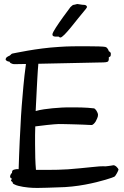

<svg xmlns="http://www.w3.org/2000/svg" viewBox="-20 -926 609 946"><path d="M564 -90.8Q564 -88.9 561.5 -83.5Q559.1 -78.1 555.9 -72.3Q552.7 -66.4 549.1 -61.3Q545.4 -56.2 543 -55.2Q541.5 -54.2 530 -50Q518.6 -45.9 499.5 -40.3Q480.5 -34.7 454.8 -28.3Q429.2 -22 399.2 -16.4Q369.1 -10.7 335.2 -7.1Q301.3 -3.4 266.1 -2.9Q236.8 -2 211.4 -1Q186 0 164.1 0Q151.9 0 140.9 -0.5Q129.9 -1 120.1 -2Q106.4 -3.4 93.8 -5.4Q82.5 -7.3 70.6 -10.3Q58.6 -13.2 49.8 -18.1Q47.4 -18.6 45.4 -20.5Q41.5 -23.4 42 -28.8Q37.6 -31.2 35.6 -34.2Q34.7 -35.6 34.2 -36.1Q34.2 -37.1 34.7 -38.6Q35.2 -40.5 39.1 -45.9Q35.6 -46.4 33.9 -47.9Q32.2 -49.3 31.2 -51.3Q29.8 -53.2 29.8 -56.2Q29.8 -59.1 30.8 -62Q31.7 -64.5 33.4 -67.6Q35.2 -70.8 39.1 -74.2Q39.1 -80.6 40.5 -83.5Q41 -85.4 42 -85.9Q42.5 -87.4 45.9 -88.9Q49.3 -90.3 53.7 -91.3Q58.1 -92.3 62.7 -92.8Q67.4 -93.3 70.8 -92.8L71.8 -91.8Q72.8 -124 74.2 -161.6Q75.7 -199.2 77.1 -231.4Q79.1 -269 81.1 -306.2Q83 -352.1 86.9 -402.8Q90.3 -446.3 95.2 -500.5Q100.1 -554.7 107.9 -610.8L51.8 -609.9Q46.4 -609.9 41.5 -611.3Q37.6 -612.3 33.2 -614.7Q28.8 -617.2 26.9 -622.1Q19 -623 15.4 -625Q11.7 -627 9.8 -628.9Q7.8 -630.9 7.8 -633.8Q8.8 -639.2 11.2 -642.1Q13.7 -645 21 -648.9Q29.3 -651.9 33 -656.5Q36.6 -661.1 41 -662.1Q43 -662.6 64 -666.7Q85 -670.9 117.2 -676.5Q149.4 -682.1 189.5 -687.3Q229.5 -692.4 269 -694.8Q302.7 -697.3 336.2 -697.8Q369.6 -698.2 398.9 -698.2Q439 -698.2 466.3 -697.3Q493.7 -696.3 499 -694.8Q502.4 -693.8 505.9 -691.4Q508.3 -689 511.2 -684.8Q514.2 -680.7 516.1 -673.8Q520 -671.9 521.7 -670.2Q523.4 -668.5 524.4 -667L525.9 -664.1Q525.9 -661.1 525.9 -657Q525.9 -652.8 524.9 -649.9Q524.4 -648.9 522.9 -647.9Q522 -647 520.3 -646Q518.6 -645 516.1 -644Q516.6 -637.2 516.1 -633.3Q515.6 -629.4 514.6 -627Q513.7 -624.5 512.2 -623Q508.8 -620.6 500.7 -619.4Q492.7 -618.2 471.2 -618.2L168.9 -611.8Q167.5 -597.7 166.3 -578.4Q165 -559.1 163.8 -537.1Q162.6 -515.1 161.4 -492.2Q160.2 -469.2 159.2 -448Q158.2 -426.8 157.2 -408.7Q156.2 -390.6 155.8 -378.9Q174.3 -384.3 196.8 -387.5Q219.2 -390.6 238.8 -392.6Q261.7 -394.5 284.2 -396Q298.3 -397 311.5 -397Q324.7 -397 336.9 -397Q385.7 -397 412.4 -395Q439 -393.1 442.9 -392.1Q445.8 -391.6 449.2 -388.2Q452.6 -384.8 455.6 -380.1Q458.5 -375.5 460.7 -369.9Q462.9 -364.3 462.9 -359.9Q462.9 -351.6 458.5 -342.3Q454.1 -333 451.2 -327.1Q447.3 -320.8 440.9 -314.9Q434.6 -309.1 430.2 -310.1Q428.7 -310.1 418 -310.5Q407.2 -311 391.4 -311.8Q375.5 -312.5 356.9 -313Q338.4 -313.5 320.8 -314Q303.2 -314.5 289.3 -314.7Q275.4 -314.9 269 -314.9Q261.2 -314.9 246.1 -313.5Q233.4 -312.5 210.9 -310.1Q188.5 -307.6 153.8 -303.2Q152.8 -283.2 152.8 -261.2Q152.8 -239.3 152.8 -214.8Q152.8 -181.2 153.8 -148.2Q154.8 -115.2 157.2 -88.9H210Q237.8 -88.9 265.1 -89.6Q292.5 -90.3 314.9 -91.8Q347.7 -94.2 377.2 -97.2Q406.7 -100.1 430.2 -102.5Q453.6 -105 469.2 -106.2Q484.9 -107.4 488.8 -106.9Q492.7 -106 499.3 -106.4Q505.9 -106.9 513.2 -107.9Q520.5 -108.9 527.3 -109.9Q534.2 -110.8 538.1 -111.8Q541.5 -112.3 545.9 -110.1Q550.3 -107.9 554.2 -104.2Q558.1 -100.6 560.8 -96.7Q563.5 -92.8 564 -90.8ZM403.3 -882.3Q385.7 -861.8 366.5 -837.4Q347.2 -813 329.6 -791.5Q312 -770 297.9 -755.6Q283.7 -741.2 277.3 -741.2Q273.9 -741.2 273.2 -742.7Q272.5 -744.1 270 -745.1Q267.1 -746.1 261.7 -745.8Q256.3 -745.6 251.2 -745.8Q246.1 -746.1 242.2 -748.3Q238.3 -750.5 238.3 -756.3Q238.3 -760.3 242.9 -769.3Q247.6 -778.3 255.4 -790.3Q263.2 -802.2 272.7 -816.2Q282.2 -830.1 292.2 -843.8Q302.2 -857.4 311.3 -869.6Q320.3 -881.8 327.1 -891.1Q331.1 -894 335.2 -898.2Q339.4 -902.3 343.3 -902.3Q344.2 -902.3 346.7 -902.8Q349.1 -903.3 352.1 -904.1Q355 -904.8 357.4 -905.5Q359.9 -906.2 361.3 -906.2Q361.8 -906.2 366.2 -905.5Q370.6 -904.8 375.2 -904.1Q379.9 -903.3 384 -902.8Q388.2 -902.3 389.2 -902.3Q389.6 -902.3 394.3 -902.1Q398.9 -901.9 402.8 -899.9Q406.7 -897.9 408.2 -893.8Q409.7 -889.6 403.3 -882.3Z"/></svg>

Font: Oregano
Style: Regular
Weight: 400
Version: Version 1.000